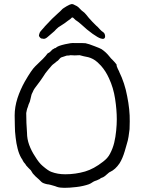

<svg xmlns="http://www.w3.org/2000/svg" viewBox="-20 -905 707 940"><path d="M432.6 -797.9Q448.2 -782.2 451.2 -779.3Q453.1 -777.3 458 -773.4Q462.9 -768.6 467.8 -762.7Q472.7 -758.8 476.6 -753.9Q481.4 -750 484.4 -748Q492.2 -743.2 494.1 -732.4Q496.1 -720.7 490.2 -716.8L489.3 -715.8Q487.3 -714.8 481.4 -714.8L472.7 -716.8Q460 -720.7 433.6 -739.3Q407.2 -757.8 376 -787.1Q362.3 -798.8 353.5 -804.7H352.5Q339.8 -816.4 336.9 -819.3Q334 -819.3 332 -819.3Q330.1 -816.4 325.2 -812.5Q319.3 -808.6 311.5 -802.7L295.9 -791Q288.1 -785.2 276.4 -778.3Q265.6 -772.5 255.9 -762.7Q248 -752.9 234.4 -742.2Q224.6 -733.4 213.9 -724.6Q203.1 -714.8 194.3 -714.8Q191.4 -714.8 188.5 -715.8Q184.6 -715.8 181.6 -716.8Q177.7 -718.8 174.8 -722.7Q169.9 -727.5 170.9 -733.4Q172.9 -745.1 179.7 -752.9Q185.5 -759.8 193.4 -768.6L196.3 -771.5L197.3 -772.5L198.2 -774.4Q220.7 -798.8 234.4 -812.5Q248 -826.2 262.7 -838.9Q277.3 -851.6 281.2 -856.4Q286.1 -862.3 293 -866.2Q298.8 -870.1 306.2 -874.5Q313.5 -878.9 320.3 -881.8Q327.1 -884.8 329.1 -884.8Q333 -885.7 338.9 -883.8Q341.8 -881.8 348.6 -878.9Q356.4 -876 363.3 -870.1Q370.1 -864.3 374 -859.4Q377.9 -854.5 384.8 -849.6Q393.6 -843.8 401.4 -834Q413.1 -818.4 432.6 -797.9ZM258.8 9.8Q255.9 7.8 227.5 0Q215.8 -2.9 210.9 -2.9Q188.5 -7.8 181.6 -15.6Q174.8 -23.4 153.3 -42Q146.5 -48.8 140.6 -55.7Q130.9 -70.3 130.9 -71.3Q126 -77.1 120.1 -82Q109.4 -92.8 108.4 -94.7Q106.4 -98.6 103.5 -102.5Q99.6 -106.4 96.7 -110.4Q90.8 -119.1 89.8 -123Q89.8 -123 84 -131.8Q73.2 -150.4 66.4 -176.8Q59.6 -203.1 56.6 -231.4Q52.7 -260.7 52.7 -289.1Q51.8 -318.4 51.8 -339.8Q51.8 -380.9 65.4 -423.8Q79.1 -465.8 101.6 -505.9Q134.8 -563.5 152.3 -580.1Q201.2 -626 210 -639.6Q211.9 -643.6 216.8 -645.5Q222.7 -648.4 225.6 -651.4Q229.5 -655.3 232.4 -658.2Q235.4 -662.1 239.3 -664.1Q241.2 -665 243.2 -666Q245.1 -667 247.1 -668.9Q249 -669.9 252 -669.9Q253.9 -670.9 255.9 -672.9Q264.6 -680.7 298.8 -688.5Q327.1 -695.3 344.7 -694.3Q393.6 -694.3 398.4 -693.4Q414.1 -690.4 443.4 -678.7Q469.7 -668.9 477.5 -664.1Q499 -649.4 513.7 -630.9Q523.4 -618.2 533.2 -609.4Q543 -599.6 550.8 -588.9V-587.9Q550.8 -581.1 552.7 -578.1Q556.6 -569.3 556.6 -568.4L561.5 -558.6Q563.5 -555.7 563.5 -553.7Q590.8 -498 602.5 -434.6Q616.2 -367.2 615.2 -310.5Q614.3 -272.5 614.3 -272.5Q614.3 -269.5 609.4 -236.3Q606.4 -216.8 600.6 -199.2Q595.7 -182.6 590.8 -165Q580.1 -128.9 565.4 -105.5Q544.9 -75.2 519.5 -63.5Q514.6 -61.5 511.7 -58.6Q508.8 -55.7 504.9 -52.7Q500 -47.9 492.2 -42Q489.3 -40 484.4 -37.1Q475.6 -34.2 472.7 -32.2Q467.8 -27.3 460.9 -25.4Q454.1 -21.5 449.2 -20.5Q439.5 -17.6 432.1 -12.2Q424.8 -6.8 415 -2.9Q404.3 1 387.7 4.9Q371.1 8.8 353.5 10.7Q336.9 12.7 321.3 13.7Q305.7 14.6 294.9 14.6Q272.5 14.6 258.8 9.8ZM116.2 -380.9Q113.3 -375 111.3 -366.2Q108.4 -352.5 108.4 -351.6Q108.4 -327.1 109.4 -302.7Q111.3 -278.3 112.3 -253.9Q112.3 -224.6 123 -195.3Q133.8 -166 151.4 -139.6Q170.9 -107.4 188.5 -92.8Q216.8 -68.4 231.4 -63.5Q247.1 -57.6 263.7 -54.7Q280.3 -51.8 299.8 -51.8Q349.6 -51.8 396.5 -65.4Q439.5 -78.1 484.4 -113.3Q507.8 -130.9 518.6 -152.3Q532.2 -177.7 539.1 -206.1Q545.9 -234.4 548.8 -265.6Q551.8 -295.9 551.8 -321.3Q551.8 -367.2 543.5 -421.4Q535.2 -475.6 513.7 -521.5Q498 -556.6 474.6 -583Q466.8 -591.8 458 -599.6Q446.3 -610.4 432.6 -617.2Q422.9 -622.1 412.1 -625Q395.5 -628.9 388.7 -629.9Q379.9 -631.8 370.1 -634.8L345.7 -633.8Q326.2 -634.8 325.2 -634.8Q319.3 -632.8 306.6 -632.8Q304.7 -632.8 292 -627.9Q279.3 -625 274.4 -620.1Q266.6 -611.3 263.7 -608.4Q255.9 -603.5 250 -597.7Q248 -595.7 246.1 -594.7Q245.1 -593.8 242.2 -591.8Q239.3 -588.9 237.3 -587.9Q233.4 -584 233.4 -584Q233.4 -584 215.8 -563.5Q202.1 -547.9 190.4 -528.3Q176.8 -507.8 163.1 -490.2Q146.5 -468.8 144.5 -463.9Q141.6 -458 138.7 -451.2Q134.8 -444.3 133.8 -439.5Q131.8 -430.7 129.9 -422.9Q127.9 -414.1 126 -407.2Q123 -400.4 120.1 -393.6Q118.2 -387.7 116.2 -380.9Z"/></svg>

Font: ToneOZ-YinPZ-Tsuipita-TC
Style: Regular
Weight: 400
Designer: ÂÆ£ÂøóÂáåJeffrey Xuan(jeffreyx@gmail.com, ToneOZ.com) ÈòøÂù§(cjkFonts)
Foundry: ToneOZ
Version: Version 0.24071